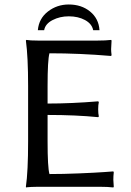

<svg xmlns="http://www.w3.org/2000/svg" viewBox="-20 -824 578 847"><path d="M147 -690.9Q151.4 -742.2 191.4 -773.2Q231.4 -804.2 283.2 -804.2Q339.4 -804.2 377.4 -773.2Q415.5 -742.2 418.9 -690.9H391.1Q385.3 -719.2 355 -735.6Q324.7 -752 283.2 -752Q244.1 -752 211.9 -735.4Q179.7 -718.8 174.8 -690.9ZM189.9 -200.2Q189.9 -85 198.2 -56.2Q257.8 -56.2 328.1 -59.1Q398.4 -62 439.5 -64.9L480 -67.9L481.9 -64Q480 -48.3 480 -30.8Q480 -28.3 481.9 0L480 2.9Q456.1 0 419.9 0H147Q131.3 0 118.4 0.7Q105.5 1.5 100.6 2L95.2 2.9L94.2 0Q104 -67.9 104 -200.2V-444.8Q104 -573.7 94.2 -645L96.2 -647.9Q112.8 -645 147 -645H410.2Q446.3 -645 470.2 -647.9L472.2 -645Q470.2 -616.7 470.2 -606.9Q470.2 -596.7 472.2 -581.1L470.2 -577.1Q331.5 -588.9 198.2 -588.9Q189.9 -559.6 189.9 -444.8V-367.2Q294.9 -367.2 413.1 -377L416 -374Q413.1 -360.8 413.1 -341.8Q413.1 -323.2 416 -310.1L413.1 -307.1Q314.9 -316.9 189.9 -316.9Z"/></svg>

Font: Linux Biolinum G
Style: Regular
Weight: 400
Designer: Philipp H. Poll
Foundry: Philipp H. Poll
Version: Version 1.1.0 ; ttfautohint (v1.6)